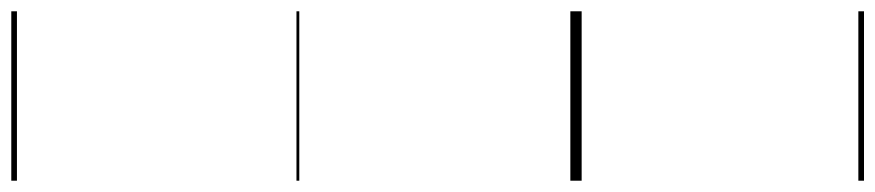

<svg xmlns="http://www.w3.org/2000/svg" viewBox="-625 -425 1550 340"><g transform="rotate(-90 150.0 -255.0)"><path d="M0 490H300V500H0ZM0 -20H300V0H0ZM0 -505H300V-500H0ZM0 -1010H300V-1000H0Z"/></g></svg>

Font: Playwrite TZ Guides
Style: Regular
Weight: 400
Designer: Veronika Burian, José Scaglione
Foundry: TypeTogether
Version: Version 1.003